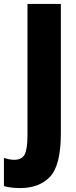

<svg xmlns="http://www.w3.org/2000/svg" viewBox="-81 -734 388 978"><path d="M229 -56V-714H59V-47Q59 26 44.5 53Q30 80 -8 80Q-34 80 -61 70V214Q-24 224 21 224Q120 224 174.5 165.5Q229 107 229 -56Z"/></svg>

Font: Noto Sans Display Condensed Black
Style: Regular
Weight: 900
Width: 3
Designer: Monotype Design team
Foundry: Monotype Imaging Inc.
Version: 1.000